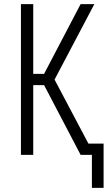

<svg xmlns="http://www.w3.org/2000/svg" viewBox="-20 -755 540 936"><path d="M428 161V0H373L195 -340H142V0H82V-735H142V-395H195L373 -735H440L246 -367L411 -55H485V161Z"/></svg>

Font: Iosevka Fixed Light
Style: Regular
Weight: 300
Monospace: yes
Designer: Belleve Invis
Foundry: Belleve Invis
Version: Version 32.3.0